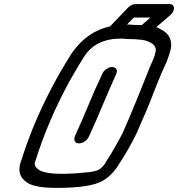

<svg xmlns="http://www.w3.org/2000/svg" viewBox="-20 -920 872 940"><path d="M366 -218H365Q351 -219 346 -229Q344 -234 344 -240Q344 -245 346 -251L347 -254Q382 -330 413 -405.5Q444 -481 481 -559Q487 -573 501.5 -582.5Q516 -592 530 -592Q552 -589 552 -572Q552 -565 548 -555Q520 -494 495 -434L482 -404Q451 -328 415 -251Q408 -236 394 -227Q380 -218 366 -218ZM284 -69Q337 -69 390 -75Q446 -78 466.5 -91Q487 -104 501 -131Q546 -201 581 -270Q607 -329 631 -387L663 -465Q682 -514 715 -595L728 -624Q738 -646 742 -668Q743 -672 743 -675Q743 -692 727 -705Q705 -721 674.5 -725Q644 -729 603 -729Q586 -731 571 -731Q451 -731 394 -646Q290 -483 217 -307Q182 -222 154 -134Q150 -126 150 -119Q150 -106 161 -96Q186 -69 284 -69ZM745 -787Q766 -779 786 -765Q818 -741 818 -700Q818 -691 816 -680Q808 -648 796 -618L772 -565Q751 -515 732 -466Q716 -424 698 -381Q674 -324 648 -266Q611 -190 563 -117Q530 -62 483 -35Q424 0 255 0Q166 0 123 -20Q75 -46 75 -91Q75 -107 81 -126L82 -127Q110 -218 146 -305Q223 -490 333 -662L334 -663Q406 -766 519 -791Q552 -826 607 -883Q625 -900 643 -900H810Q829 -900 832 -882Q832 -874 829 -867Q825 -856 815 -847ZM602 -800Q619 -800 636 -798H649Q661 -798 674 -797L716 -834H635Z"/></svg>

Font: Bubblez Graffiti
Style: Italic
Weight: 400
Italic angle: -22.5°
Designer: GGBotNet
Foundry: GGBotNet
Version: 1.00